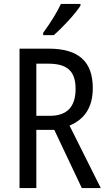

<svg xmlns="http://www.w3.org/2000/svg" viewBox="-20 -963 549 983"><path d="M392 -934V-943H292C271 -898 237 -844 201 -795V-783H255C298 -819 367 -894 392 -934ZM228 -714H80V0H166V-298H258L399 0H496L336 -320C412 -352 455 -412 455 -512C455 -647 384 -714 228 -714ZM227 -637C323 -637 367 -600 367 -508C367 -416 323 -370 235 -370H166V-637Z"/></svg>

Font: Noto Sans Bengali Condensed
Style: Regular
Weight: 400
Width: 3
Designer: Jelle Bosma - Monotype Design Team
Foundry: Monotype Imaging Inc.
Version: Version 2.003